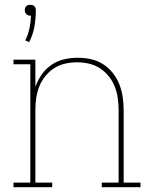

<svg xmlns="http://www.w3.org/2000/svg" viewBox="-20 -778 640 798"><path d="M101 -603 85 -610Q97 -634 102.5 -660.5Q108 -687 109 -713Q109 -713 108 -713Q107 -713 106 -713Q101 -713 97 -714.5Q93 -716 89.5 -719Q86 -722 84.5 -726.5Q83 -731 83 -736Q83 -740 84.5 -744.5Q86 -749 89.5 -752.5Q93 -756 97 -757Q101 -758 106 -758Q111 -758 115 -757Q119 -756 122.5 -752.5Q126 -749 127.5 -744.5Q129 -740 129 -736Q129 -701 123 -667Q117 -633 101 -603ZM36 0V-19H106V-511H36V-530H127V-417Q137 -445 153.5 -468.5Q170 -492 194 -508.5Q218 -525 246.5 -531.5Q275 -538 303 -538Q331 -538 358 -532Q385 -526 408 -511.5Q431 -497 448.5 -475Q466 -453 476 -427.5Q486 -402 490 -374.5Q494 -347 494 -320V-19H564V0H403V-19H473V-320Q473 -345 469.5 -370Q466 -395 457 -418Q448 -441 432 -461Q416 -481 395 -494.5Q374 -508 349.5 -513.5Q325 -519 300 -519Q275 -519 250.5 -513.5Q226 -508 205 -494.5Q184 -481 168 -461Q152 -441 143 -418Q134 -395 130.5 -370Q127 -345 127 -320V-19H197V0Z"/></svg>

Font: Iosevka Curly Slab ThEx
Style: Regular
Weight: 100
Width: 7
Monospace: yes
Designer: Belleve Invis
Foundry: Belleve Invis
Version: Version 11.1.0; ttfautohint (v1.8.3)